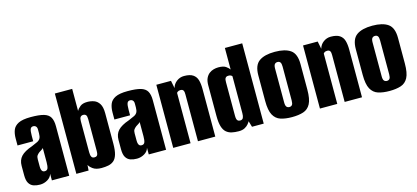

<svg xmlns="http://www.w3.org/2000/svg" viewBox="-55 -1038 3160 1455"><g transform="rotate(-15 1525.0 -311.0)"><path d="M119 8Q92 8 69.5 0.5Q47 -7 33.5 -28.5Q20 -50 20 -92V-166Q20 -211 46.5 -239.5Q73 -268 134 -289Q164 -301 180.5 -309.5Q197 -318 204 -331.5Q211 -345 211 -370V-400Q211 -411 207.5 -418Q204 -425 197.5 -429Q191 -433 182 -433Q165 -433 159 -418Q153 -403 153 -365V-323H30V-378Q30 -415 41 -443.5Q52 -472 84.5 -488.5Q117 -505 182 -505Q248 -505 284 -494.5Q320 -484 334.5 -458.5Q349 -433 349 -389V0H213V-52Q206 -25 178.5 -8.5Q151 8 119 8ZM179 -81Q198 -81 204 -96.5Q210 -112 210 -143V-256Q207 -249 196.5 -243.5Q186 -238 177 -231Q164 -221 157.5 -211Q151 -201 151 -182V-126Q151 -111 154 -101Q157 -91 163 -86Q169 -81 179 -81Z M602 7Q558 7 534 -11Q510 -29 504 -44L501 0H405V-630H541V-457Q550 -474 569.5 -489.5Q589 -505 625 -505Q653 -505 678 -496Q703 -487 719 -461.5Q735 -436 735 -387V-150Q735 -96 725.5 -64.5Q716 -33 698 -18Q680 -3 655.5 2Q631 7 602 7ZM570 -85Q582 -85 588.5 -90Q595 -95 597 -105.5Q599 -116 599 -132V-376Q599 -400 592 -409Q585 -418 570 -418Q556 -418 548.5 -408.5Q541 -399 541 -377V-133Q541 -109 547.5 -97Q554 -85 570 -85Z M879 8Q852 8 829.5 0.5Q807 -7 793.5 -28.5Q780 -50 780 -92V-166Q780 -211 806.5 -239.5Q833 -268 894 -289Q924 -301 940.5 -309.5Q957 -318 964 -331.5Q971 -345 971 -370V-400Q971 -411 967.5 -418Q964 -425 957.5 -429Q951 -433 942 -433Q925 -433 919 -418Q913 -403 913 -365V-323H790V-378Q790 -415 801 -443.5Q812 -472 844.5 -488.5Q877 -505 942 -505Q1008 -505 1044 -494.5Q1080 -484 1094.5 -458.5Q1109 -433 1109 -389V0H973V-52Q966 -25 938.5 -8.5Q911 8 879 8ZM939 -81Q958 -81 964 -96.5Q970 -112 970 -143V-256Q967 -249 956.5 -243.5Q946 -238 937 -231Q924 -221 917.5 -211Q911 -201 911 -182V-126Q911 -111 914 -101Q917 -91 923 -86Q929 -81 939 -81Z M1165 0V-495H1280L1292 -435Q1300 -466 1326 -485.5Q1352 -505 1384 -505Q1430 -505 1454 -489Q1478 -473 1486.5 -444Q1495 -415 1495 -374V0H1359V-367Q1359 -377 1358 -384.5Q1357 -392 1354 -397.5Q1351 -403 1345.5 -406Q1340 -409 1330 -409Q1323 -409 1317 -407Q1311 -405 1307 -401.5Q1303 -398 1301 -395V0Z M1678 7Q1648 7 1623.5 1.5Q1599 -4 1581 -19.5Q1563 -35 1553.5 -66Q1544 -97 1544 -150V-389Q1544 -424 1554.5 -445.5Q1565 -467 1581 -479Q1597 -491 1615.5 -496Q1634 -501 1652 -501Q1692 -501 1710.5 -488Q1729 -475 1739 -461V-630H1875V0H1783L1769 -47Q1765 -39 1754.5 -26Q1744 -13 1725.5 -3Q1707 7 1678 7ZM1709 -69Q1718 -69 1724 -72.5Q1730 -76 1733 -82.5Q1736 -89 1737.5 -97.5Q1739 -106 1739 -118V-408Q1738 -410 1734.5 -413Q1731 -416 1725 -418Q1719 -420 1710 -420Q1700 -420 1694.5 -417Q1689 -414 1685.5 -408.5Q1682 -403 1681 -395Q1680 -387 1680 -376V-113Q1680 -99 1682.5 -89Q1685 -79 1691.5 -74Q1698 -69 1709 -69Z M2096 8Q2044 8 2007 -4Q1970 -16 1950 -52.5Q1930 -89 1930 -163V-364Q1930 -443 1972.5 -473.5Q2015 -504 2096 -504Q2177 -504 2219 -474Q2261 -444 2261 -364V-164Q2261 -89 2241.5 -52.5Q2222 -16 2185 -4Q2148 8 2096 8ZM2096 -71Q2110 -71 2117.5 -80.5Q2125 -90 2125 -115V-381Q2125 -404 2118 -414Q2111 -424 2096 -424Q2082 -424 2074 -414.5Q2066 -405 2066 -381V-115Q2066 -90 2074 -80.5Q2082 -71 2096 -71Z M2316 0V-495H2431L2443 -435Q2451 -466 2477 -485.5Q2503 -505 2535 -505Q2581 -505 2605 -489Q2629 -473 2637.5 -444Q2646 -415 2646 -374V0H2510V-367Q2510 -377 2509 -384.5Q2508 -392 2505 -397.5Q2502 -403 2496.5 -406Q2491 -409 2481 -409Q2474 -409 2468 -407Q2462 -405 2458 -401.5Q2454 -398 2452 -395V0Z M2861 8Q2809 8 2772 -4Q2735 -16 2715 -52.5Q2695 -89 2695 -163V-364Q2695 -443 2737.5 -473.5Q2780 -504 2861 -504Q2942 -504 2984 -474Q3026 -444 3026 -364V-164Q3026 -89 3006.5 -52.5Q2987 -16 2950 -4Q2913 8 2861 8ZM2861 -71Q2875 -71 2882.5 -80.5Q2890 -90 2890 -115V-381Q2890 -404 2883 -414Q2876 -424 2861 -424Q2847 -424 2839 -414.5Q2831 -405 2831 -381V-115Q2831 -90 2839 -80.5Q2847 -71 2861 -71Z"/></g></svg>

Font: Alumni Sans ExtraBold
Style: Regular
Weight: 800
Designer: Robert E. Leuschke
Foundry: Robert E. Leuschke
Version: Version 1.018